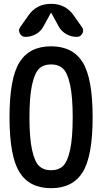

<svg xmlns="http://www.w3.org/2000/svg" viewBox="-20 -985 540 1015"><path d="M369.1 -904.3 413.1 -841.8Q424.8 -826.2 415.5 -808.1Q406.2 -790 385.7 -790Q355.5 -790 329.6 -805.2Q303.7 -820.3 290 -845.7L251 -917Q251 -918 250 -918Q249 -918 249 -917L210 -845.7Q196.3 -819.3 169.9 -804.7Q143.6 -790 114.3 -790Q94.7 -790 85 -808.1Q75.2 -826.2 86.9 -841.8L130.9 -904.3Q173.8 -964.8 250 -964.8Q326.2 -964.8 369.1 -904.3ZM313 -622.1Q289.1 -644.5 250 -644.5Q210.9 -644.5 187 -622.1Q163.1 -599.6 149.4 -536.6Q135.7 -473.6 135.7 -364.7Q135.7 -255.9 149.4 -192.9Q163.1 -129.9 187 -107.4Q210.9 -85 250 -85Q289.1 -85 313 -107.4Q336.9 -129.9 350.6 -192.9Q364.3 -255.9 364.3 -364.7Q364.3 -473.6 350.6 -536.6Q336.9 -599.6 313 -622.1ZM417 -74.7Q364.3 9.8 250 9.8Q135.7 9.8 83 -74.7Q30.3 -159.2 30.3 -365.2Q30.3 -571.3 83 -655.8Q135.7 -740.2 250 -740.2Q364.3 -740.2 417 -655.8Q469.7 -571.3 469.7 -365.2Q469.7 -159.2 417 -74.7Z"/></svg>

Font: Rounded-X Mgen+ 2m medium
Style: Regular
Weight: 500
Designer: [Source Han Sans]
Ryoko NISHIZUKA  (kana & ideographs); Paul D. Hunt (Latin, Greek & Cyrillic); Wenlong ZHANG  (bopomofo
Version: Version 1.059.20150602